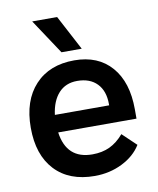

<svg xmlns="http://www.w3.org/2000/svg" viewBox="-82 -776 698 850"><g transform="rotate(-10 267.0 -351.0)"><path d="M501 -208H149Q166 -86 282 -86Q326 -86 360 -102Q394 -118 423 -152L485 -93Q456 -46 399.5 -18Q343 10 276 10Q161 10 97 -58.5Q33 -127 33 -249Q33 -371 97.5 -440.5Q162 -510 274 -510Q381 -510 441 -441Q501 -372 501 -250ZM392 -293Q392 -352 360 -385Q328 -418 271 -418Q219 -418 187.5 -383.5Q156 -349 148 -287H392ZM121 -712H233L316 -555H225Z"/></g></svg>

Font: Sarabun SemiBold
Style: Regular
Weight: 600
Designer: Suppakit Chalermlarp | Katatrad Co.,Ltd.
Foundry: Cadson Demak Co.,Ltd.
Version: Version 1.000; ttfautohint (v1.6)